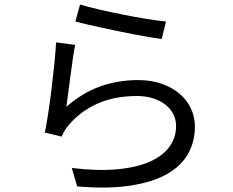

<svg xmlns="http://www.w3.org/2000/svg" viewBox="-20 -801 1040 856"><path d="M337 -781Q369 -771 420.5 -759Q472 -747 527.5 -736Q583 -725 635 -716.5Q687 -708 720 -705L701 -627Q678 -630 645.5 -635.5Q613 -641 576.5 -648Q540 -655 502 -663Q464 -671 429 -678.5Q394 -686 364.5 -693Q335 -700 316 -705ZM315 -601Q310 -575 304.5 -538Q299 -501 294 -461.5Q289 -422 284 -385.5Q279 -349 276 -325Q348 -388 427.5 -416Q507 -444 596 -444Q653 -444 699.5 -428Q746 -412 779.5 -384Q813 -356 831 -318Q849 -280 849 -237Q849 -170 818.5 -115.5Q788 -61 724.5 -25Q661 11 561.5 26.5Q462 42 324 30L300 -52Q417 -38 504.5 -46.5Q592 -55 649.5 -81Q707 -107 736 -147.5Q765 -188 765 -239Q765 -269 752 -293.5Q739 -318 716 -335.5Q693 -353 661 -363Q629 -373 591 -373Q491 -373 414.5 -339Q338 -305 285 -242Q274 -229 267 -216.5Q260 -204 255 -192L180 -210Q187 -244 195 -296.5Q203 -349 210 -406Q217 -463 222.5 -518Q228 -573 230 -612Z"/></svg>

Font: SpoqaHanSansJP-Regular
Style: Regular
Weight: 400
Designer: [Source Han Sans]
Ryoko NISHIZUKA  (kana & ideographs); Paul D. Hunt (Latin, Greek & Cyrillic); Wenlong ZHANG  (bopomofo
Foundry: Spoqa (http://bi.spoqa.com)
Version: Version 1.002.20150607